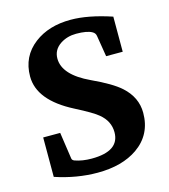

<svg xmlns="http://www.w3.org/2000/svg" viewBox="-105 -767 759 861"><g transform="rotate(-15 274.5 -336.0)"><path d="M509 -196Q509 -95 429 -39Q357 11 243 11Q146 11 47 -22V-205H126L144 -82Q145 -73 156 -69Q190 -57 233 -57Q362 -57 362 -145Q362 -197 318 -233Q295 -253 215 -294Q61 -373 61 -484Q61 -577 133 -632Q200 -683 302 -683Q383 -683 491 -647V-484H414L398 -582Q396 -596 383 -603Q360 -616 310 -616Q268 -616 236 -595Q200 -571 200 -530Q200 -454 320 -398Q411 -356 450 -321Q509 -268 509 -196Z"/></g></svg>

Font: Apparatus SIL
Style: Bold
Weight: 700
Version: Version 1.0